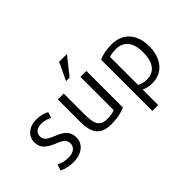

<svg xmlns="http://www.w3.org/2000/svg" viewBox="-143 -1231 1880 1880"><g transform="rotate(-45 797.0 -290.5)"><path d="M376 -140C376 -219 329 -263 235 -299C169 -326 129 -347 129 -399C129 -448 167 -478 225 -478C281 -478 316 -460 335 -449C341 -470 348 -490 355 -510C330 -525 283 -542 221 -542C115 -542 49 -479 49 -395C49 -324 92 -280 182 -243C260 -212 293 -192 293 -138C293 -84 247 -54 181 -54C119 -54 75 -73 58 -86L37 -21C61 -7 111 12 185 12C302 12 376 -51 376 -140Z M742 -601 887 -783H779L693 -601ZM904 -25V-531H822V-71C803 -61 764 -53 716 -53C607 -53 591 -125 591 -247V-531H509V-227C509 -88 543 12 709 12C801 12 866 -7 904 -25Z M1427 -266C1427 -137 1377 -51 1262 -51C1220 -51 1185 -66 1165 -76V-464C1185 -473 1214 -478 1261 -478C1372 -478 1427 -399 1427 -266ZM1511 -268C1511 -435 1417 -541 1263 -541C1181 -541 1122 -525 1084 -507V202H1165V-13C1187 -1 1228 12 1274 12C1421 12 1511 -98 1511 -268Z"/></g></svg>

Font: Repo
Style: Regular
Weight: 400
Designer: Stefan Peev
Foundry: Context Ltd
Version: Version 0.000